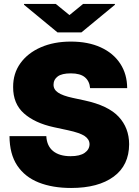

<svg xmlns="http://www.w3.org/2000/svg" viewBox="-20 -949 706 978"><path d="M438.9 -500Q436.1 -535.5 412.5 -555.4Q388.8 -575.3 340.9 -575.3Q295.1 -575.3 274.1 -559.7Q253.2 -544 252.8 -519.9Q251.4 -494 275.4 -477.6Q299.4 -461.3 350.9 -450.3L410.5 -437.5Q530.9 -411.6 584.2 -354.6Q637.4 -297.6 637.8 -214.5Q637.4 -106.9 558.9 -49.2Q480.5 8.5 342.3 8.5Q247.5 8.5 177 -19.5Q106.5 -47.6 67.6 -106Q28.8 -164.4 28.4 -255.7H215.9Q218.4 -205.6 250.5 -179.5Q282.7 -153.4 339.5 -153.4Q387.1 -153.4 411.4 -170.5Q435.7 -187.5 436.1 -214.5Q435.7 -239.3 411.6 -255.9Q387.4 -272.4 326.7 -285.5L254.3 -301.1Q157.7 -322.1 102.1 -371.3Q46.5 -420.5 46.9 -505.7Q46.5 -574.9 84 -627Q121.4 -679 188 -708.1Q254.6 -737.2 340.9 -737.2Q429 -737.2 493.3 -707.7Q557.5 -678.3 592.5 -624.8Q627.5 -571.4 627.8 -500ZM264.2 -929 333.8 -872.2 403.4 -929H565.3V-924.7L394.9 -784.1H272.7L102.3 -924.7V-929Z"/></svg>

Font: Inter UI Black
Style: Regular
Weight: 900
Designer: Rasmus Andersson
Foundry: rsms
Version: 3.2;8d6f07862